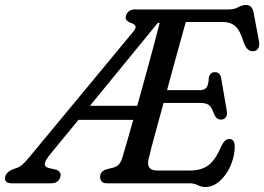

<svg xmlns="http://www.w3.org/2000/svg" viewBox="-64 -738 1063 773"><path d="M699 0H367.5Q351 0 345 -7.5Q339 -15 339 -26Q339 -47.5 363.5 -56L391.5 -63Q405.5 -67 414 -75.5Q422.5 -84 429 -104.5Q432.5 -115.5 444.2 -156.5Q456 -197.5 472.5 -255.5H252L138.5 -117.5Q118 -92.5 116.5 -79.5Q115 -66.5 132.5 -61.5L163.5 -54.5Q184.5 -45 179 -26Q172 0 140.5 0H-16.5Q-49.5 0 -42.5 -28.5Q-38 -44.5 -14 -56L4 -62Q16.5 -66.5 28 -77Q39.5 -87.5 55 -106.5L470 -607.5Q484 -624 481.8 -631.8Q479.5 -639.5 465.5 -645Q437 -654 443 -674Q450 -700 480.5 -700H857Q879.5 -700 895.2 -709Q911 -718 926.5 -718Q952 -718 957.5 -685L979 -570Q981.5 -553 975.5 -543.2Q969.5 -533.5 958 -532Q944 -530.5 934.2 -538.8Q924.5 -547 917 -568Q903 -615 883.5 -632.2Q864 -649.5 835 -649.5H684Q676.5 -622 664.2 -578.2Q652 -534.5 637.5 -481.8Q623 -429 608.5 -375H741Q758.5 -375 767 -385.2Q775.5 -395.5 777 -427.5Q783 -447.5 800.5 -447.5Q812.5 -447.5 818.8 -440.8Q825 -434 826.5 -423L849 -292Q852 -274 844.8 -265.2Q837.5 -256.5 825.5 -256.5Q807 -256.5 798 -278.5Q788 -307.5 776.5 -315.5Q765 -323.5 743.5 -323.5H594.5Q579.5 -269.5 566.8 -222.5Q554 -175.5 545.2 -142.2Q536.5 -109 534 -97Q523.5 -51.5 569 -51.5H700.5Q748 -51.5 776.2 -73.5Q804.5 -95.5 828 -151.5Q841.5 -178.5 859 -178.5Q882.5 -178.5 881 -143.5Q879.5 -104.5 863 -68Q846.5 -31.5 819.8 -8.2Q793 15 762 15Q746.5 15 732.5 7.5Q718.5 0 699 0ZM571.5 -646 298 -312H488.5Q504 -367.5 520.5 -427.5Q537 -487.5 552.2 -544Q567.5 -600.5 579 -646Z"/></svg>

Font: Fraunces 72pt S100
Style: Italic
Weight: 400
Italic angle: -16°
Version: Version 1.000; ttfautohint (v1.8.3)